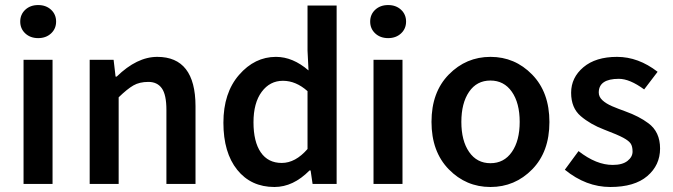

<svg xmlns="http://www.w3.org/2000/svg" viewBox="-20 -728 2663 760"><path d="M182.1 -595.7Q162.1 -577.1 131.1 -577.1Q100.1 -577.1 80.1 -595.7Q60.1 -614.3 60.1 -642.6Q60.1 -670.9 80.1 -689.5Q100.1 -708 131.1 -708Q162.1 -708 182.1 -689.5Q202.1 -670.9 202.1 -642.6Q202.1 -614.3 182.1 -595.7ZM73.2 0V-491.2H188V0Z M335 0V-491.2H429.7L437.5 -424.8H441.9Q522 -502.9 602.5 -502.9Q753.4 -502.9 753.9 -308.1V0H638.7V-293Q638.7 -353 620.6 -378.4Q602.5 -403.8 567.4 -403.8Q532.2 -403.8 508.1 -389.9Q483.9 -376 449.7 -342.8V0Z M1197.3 -138.2V-367.2Q1151.4 -408.2 1099.9 -408.2Q1048.3 -408.2 1015.9 -364.5Q983.4 -320.8 983.4 -243.9Q983.4 -167 1012.2 -125Q1041 -83 1095.2 -83Q1149.4 -83 1197.3 -138.2ZM1066.4 12.2Q973.6 12.2 918.9 -55.9Q864.3 -124 864.3 -242.2Q864.3 -360.4 926.3 -431.6Q988.3 -502.9 1072.3 -502.9Q1139.2 -502.9 1201.2 -449.2L1197.3 -527.8V-706.1H1312.5V0H1217.3L1209.5 -53.2H1205.1Q1140.6 12.2 1066.4 12.2Z M1567.4 -595.7Q1547.4 -577.1 1516.4 -577.1Q1485.4 -577.1 1465.3 -595.7Q1445.3 -614.3 1445.3 -642.6Q1445.3 -670.9 1465.3 -689.5Q1485.4 -708 1516.4 -708Q1547.4 -708 1567.4 -689.5Q1587.4 -670.9 1587.4 -642.6Q1587.4 -614.3 1567.4 -595.7ZM1458.5 0V-491.2H1573.2V0Z M1836.9 -126.5Q1867.7 -82 1921.4 -82Q1975.1 -82 2006.1 -126.5Q2037.1 -170.9 2037.1 -245.6Q2037.1 -320.3 2006.1 -364.7Q1975.1 -409.2 1921.1 -409.2Q1867.2 -409.2 1836.7 -364.5Q1806.2 -319.8 1806.2 -245.4Q1806.2 -170.9 1836.9 -126.5ZM2086.4 -57.4Q2018.1 12.2 1921.4 12.2Q1824.7 12.2 1756.3 -57.9Q1688 -127.9 1688 -245.6Q1688 -363.3 1756.6 -433.1Q1825.2 -502.9 1921.6 -502.9Q2018.1 -502.9 2086.4 -432.9Q2154.8 -362.8 2154.8 -244.9Q2154.8 -127 2086.4 -57.4Z M2215.8 -56.2 2270 -129.9Q2340.8 -74.7 2405.8 -75.2Q2443.8 -75.2 2463.9 -91.1Q2483.9 -106.9 2483.9 -127.9Q2483.9 -148.9 2476.3 -159.9Q2468.8 -170.9 2447.3 -182.6Q2425.8 -194.3 2371.3 -215.1Q2316.9 -235.8 2278.8 -268.3Q2240.7 -300.8 2240.7 -360.8Q2240.7 -420.9 2289.3 -461.9Q2337.9 -502.9 2422.4 -502.9Q2506.8 -502.9 2583 -443.8L2529.8 -374Q2472.7 -416 2429.7 -416Q2350.1 -416 2350.1 -361.8Q2350.1 -344.7 2364.5 -331.3Q2378.9 -317.9 2402.8 -307.6Q2426.8 -297.4 2455.6 -287.1Q2509.8 -267.6 2546.4 -240.2Q2592.8 -206.1 2592.8 -140.1Q2592.8 -74.2 2542.2 -31Q2491.7 12.2 2395.8 12.2Q2299.8 12.2 2215.8 -56.2Z"/></svg>

Font: SourceSansPro-Semibold
Style: Regular
Weight: 600
Designer: Paul D. Hunt
Foundry: Adobe Systems Incorporated
Version: Version 2.020;PS 2.0;hotconv 1.0.86;makeotf.lib2.5.63406